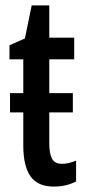

<svg xmlns="http://www.w3.org/2000/svg" viewBox="-20 -679 316 709"><path d="M209 -74Q233 -74 261 -86V-9Q244 0 223.5 5Q203 10 178 10Q120 10 93 -27.5Q66 -65 66 -142V-264H17V-335H66V-460H15V-512L72 -537L97 -659H162V-540H254V-460H162V-335H249V-264H162V-150Q162 -112 172 -93Q182 -74 209 -74Z"/></svg>

Font: Noto Sans ExtraCondensed Medium
Style: Regular
Weight: 500
Width: 2
Designer: Monotype Design Team
Foundry: Monotype Imaging Inc.
Version: Version 2.013; ttfautohint (v1.8.4.7-5d5b)